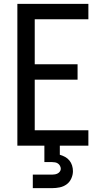

<svg xmlns="http://www.w3.org/2000/svg" viewBox="-20 -755 540 995"><path d="M70 0V-735H438V-655H160V-422H382V-342H160V-80H438V0ZM150 220V150H250Q258 150 265.5 148.5Q273 147 279.5 143.5Q286 140 290.5 133.5Q295 127 295 120Q295 112 291 104.5Q287 97 280.5 92.5Q274 88 266 86.5Q258 85 250 85H210V0H290V47Q304 51 317 58Q330 65 339.5 76.5Q349 88 353.5 102.5Q358 117 358 132Q358 151 349.5 170Q341 189 325 200.5Q309 212 289.5 216Q270 220 250 220Z"/></svg>

Font: Iosevka SS18 Medium
Style: Regular
Weight: 500
Monospace: yes
Designer: Belleve Invis
Foundry: Belleve Invis
Version: Version 25.1.1; ttfautohint (v1.8.4)